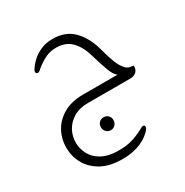

<svg xmlns="http://www.w3.org/2000/svg" viewBox="-161 -501 932 965"><g transform="rotate(-30 305.0 -18.5)"><path d="M114 142Q114 178 131 210Q148 242 182.5 262Q217 282 269 284Q297 285 321 282.5Q345 280 372 271Q404 260 438 241Q444 238 449 238Q458 238 458 247Q458 256 453 261Q443 275 425 288.5Q407 302 388 310Q360 322 331.5 327Q303 332 264 331Q198 329 152.5 302.5Q107 276 83.5 233.5Q60 191 60 141Q60 89 84 46Q108 3 154 -23Q200 -49 266 -49H466Q448 -63 434.5 -99.5Q421 -136 403 -197Q387 -254 354 -287.5Q321 -321 267 -321Q234 -321 208.5 -309.5Q183 -298 160 -281Q154 -277 148 -271.5Q142 -266 136 -261Q132 -258 129.5 -257.5Q127 -257 125 -257Q114 -257 114 -268Q114 -273 116 -276.5Q118 -280 119 -282Q131 -301 147 -316.5Q163 -332 179 -342Q199 -354 221 -361Q243 -368 274 -368Q346 -368 390.5 -324.5Q435 -281 457 -204Q471 -150 484 -117Q497 -84 516 -64Q530 -49 555 -49Q560 -49 560 -44Q560 -24 547.5 -12Q535 0 512 0H266Q217 0 183 20.5Q149 41 131.5 73Q114 105 114 142ZM298 101Q314 101 324.5 111.5Q335 122 335 138Q335 154 324.5 165Q314 176 298 176Q283 176 272.5 165Q262 154 262 138Q262 122 272.5 111.5Q283 101 298 101Z"/></g></svg>

Font: Zain Light
Style: Regular
Weight: 300
Designer: Zain,Boutros
Foundry: Mobile Telecommunications Company (Zain), 2024
Version: Version 1.51; ttfautohint (v1.8.4)